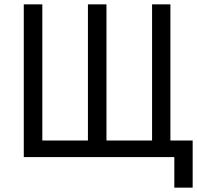

<svg xmlns="http://www.w3.org/2000/svg" viewBox="-20 -720 905 880"><path d="M89 0H779V140H863V-76H761V-700H677V-76H468V-700H383V-76H174V-700H89Z"/></svg>

Font: Finlandica
Style: Regular
Weight: 400
Designer: Niklas Ekholm, Juho Hiilivirta, Jaakko Suomalainen
Foundry: Helsinki Type Studio
Version: Version 2.000;Glyphs 3.2 (3202)